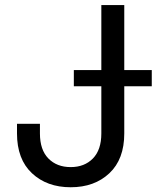

<svg xmlns="http://www.w3.org/2000/svg" viewBox="-20 -748 645 777"><path d="M266.1 9.8Q169.9 9.8 109.4 -46.9Q48.8 -103.5 48.8 -208V-247.1H141.6V-208Q141.6 -141.6 175.8 -106.7Q210 -71.8 266.1 -71.8Q321.8 -71.8 356 -106.7Q390.1 -141.6 390.1 -208V-727.5H482.9V-208Q482.9 -103.5 422.6 -46.9Q362.3 9.8 266.1 9.8ZM278.8 -398.9V-464.4H594.2V-398.9Z"/></svg>

Font: Adwaita Sans
Style: Regular
Weight: 400
Designer: Rasmus Andersson
Foundry: rsms
Version: Version 4.001;git-9221beed3